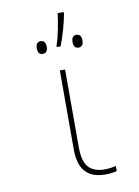

<svg xmlns="http://www.w3.org/2000/svg" viewBox="-90 -865 680 936"><g transform="rotate(-10 250.0 -397.5)"><path d="M248 -643Q261 -675 274 -721Q287 -767 292 -798V-805H262Q258 -772 249 -725.5Q240 -679 229 -650V-643ZM181 -653Q181 -685 156 -685Q132 -685 132 -653Q132 -622 156 -622Q181 -622 181 -653ZM358 -654Q358 -685 333 -685Q309 -685 309 -654Q309 -622 333 -622Q358 -622 358 -654ZM412 3V-22Q384 -15 356 -15Q303 -15 276.5 -44Q250 -73 250 -143V-528H224V-136Q224 10 354 10Q388 10 412 3Z"/></g></svg>

Font: Noto Sans Mono UI Condensed Thin
Style: Regular
Weight: 250
Width: 3
Designer: Monotype Design team
Foundry: Monotype Imaging Inc.
Version: 1.000